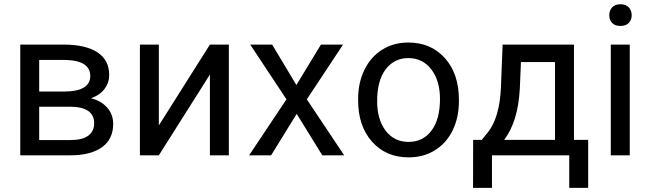

<svg xmlns="http://www.w3.org/2000/svg" viewBox="-20 -741 3101 916"><path d="M76.7 0V-528.3H282.7Q388.2 -528.3 444.6 -491.5Q501 -454.6 501 -383.3Q501 -346.7 479 -317.1Q457 -287.6 414.1 -272Q461.9 -260.7 491 -228Q520 -195.3 520 -149.9Q520 -77.1 466.6 -38.6Q413.1 0 315.4 0ZM167 -231.9V-72.8H316.4Q373 -72.8 401.1 -93.8Q429.2 -114.7 429.2 -152.8Q429.2 -231.9 313 -231.9ZM167 -304.2H283.7Q410.6 -304.2 410.6 -378.4Q410.6 -452.6 290.5 -455.1H167Z M981.4 -528.3H1071.8V0H981.4V-385.3L737.8 0H647.5V-528.3H737.8V-142.6Z M1394 -335.4 1511.2 -528.3H1616.7L1443.8 -267.1L1622.1 0H1517.6L1395.5 -197.8L1273.4 0H1168.5L1346.7 -267.1L1173.8 -528.3H1278.3Z M1688.5 -269Q1688.5 -346.7 1719 -408.7Q1749.5 -470.7 1804 -504.4Q1858.4 -538.1 1928.2 -538.1Q2036.1 -538.1 2102.8 -463.4Q2169.4 -388.7 2169.4 -264.6V-258.3Q2169.4 -181.2 2139.9 -119.9Q2110.4 -58.6 2055.4 -24.4Q2000.5 9.8 1929.2 9.8Q1821.8 9.8 1755.1 -64.9Q1688.5 -139.6 1688.5 -262.7ZM1779.3 -258.3Q1779.3 -170.4 1820.1 -117.2Q1860.8 -64 1929.2 -64Q1998 -64 2038.6 -117.9Q2079.1 -171.9 2079.1 -269Q2079.1 -356 2037.8 -409.9Q1996.6 -463.9 1928.2 -463.9Q1861.3 -463.9 1820.3 -410.6Q1779.3 -357.4 1779.3 -258.3Z M2278.3 -73.7 2309.6 -112.3Q2362.3 -180.7 2369.6 -317.4L2377.9 -528.3H2718.3V-73.7H2786.1V155.3H2695.8V0H2327.1V155.3H2236.8L2237.3 -73.7ZM2385.3 -73.7H2627.9V-444.8H2465.3L2460 -318.8Q2451.7 -161.1 2385.3 -73.7Z M2984.4 0H2894V-528.3H2984.4ZM2886.7 -668.5Q2886.7 -690.4 2900.1 -705.6Q2913.6 -720.7 2939.9 -720.7Q2966.3 -720.7 2980 -705.6Q2993.7 -690.4 2993.7 -668.5Q2993.7 -646.5 2980 -631.8Q2966.3 -617.2 2939.9 -617.2Q2913.6 -617.2 2900.1 -631.8Q2886.7 -646.5 2886.7 -668.5Z"/></svg>

Font: Roboto
Style: Regular
Weight: 400
Designer: Google
Version: Version 2.001047; 2015